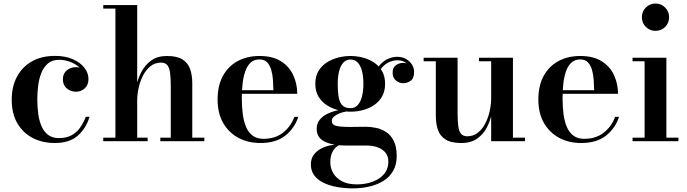

<svg xmlns="http://www.w3.org/2000/svg" viewBox="-20 -778 3788 1058"><path d="M281.5 10Q214.5 10 161 -17.2Q107.5 -44.5 76 -98Q44.5 -151.5 44.5 -230Q44.5 -298.5 72.2 -352.8Q100 -407 153.5 -438.5Q207 -470 284 -470Q339.5 -470 380.8 -452Q422 -434 444.8 -405Q467.5 -376 467.5 -342.5Q467.5 -310 447.2 -291.2Q427 -272.5 398.5 -272.5Q382 -272.5 365.5 -279.8Q349 -287 337.8 -302.2Q326.5 -317.5 326.5 -341.5Q326.5 -373 348.2 -390.5Q370 -408 398.5 -408Q425.5 -408 446 -391Q466.5 -374 466.5 -342.5H447.5Q447.5 -366 434.8 -385.8Q422 -405.5 401 -419.5Q380 -433.5 355 -441Q330 -448.5 306.5 -448.5Q267.5 -448.5 243.8 -428Q220 -407.5 207.2 -374.5Q194.5 -341.5 190 -303.5Q185.5 -265.5 185.5 -230Q185.5 -187 191 -148.5Q196.5 -110 209.8 -80.5Q223 -51 246.2 -34Q269.5 -17 305 -17Q344.5 -17 373 -32Q401.5 -47 420.8 -73.8Q440 -100.5 452.5 -134.5H473.5Q454 -70.5 408.5 -30.2Q363 10 281.5 10Z M549 0V-19.5H616V-730.5H549V-750H736V-19.5H793.5V0ZM863.5 0V-19.5H921V-306Q921 -348 917.2 -376.2Q913.5 -404.5 902.2 -418.8Q891 -433 867.5 -433Q834 -433 809.2 -413.2Q784.5 -393.5 768.2 -362Q752 -330.5 744 -293.8Q736 -257 736 -224L722 -222Q722 -257 730.2 -299.2Q738.5 -341.5 758.5 -380.5Q778.5 -419.5 813 -444.5Q847.5 -469.5 899.5 -469.5Q956 -469.5 986.2 -450Q1016.5 -430.5 1028 -396.8Q1039.5 -363 1039.5 -319.5V-19.5H1106V0Z M1415 10Q1347.5 10 1294.2 -18.2Q1241 -46.5 1210 -100Q1179 -153.5 1179 -230Q1179 -306.5 1208.5 -360Q1238 -413.5 1290 -441.5Q1342 -469.5 1410 -469.5Q1483 -469.5 1528.8 -440.2Q1574.5 -411 1596.2 -363.2Q1618 -315.5 1618 -261H1246V-281H1486.5Q1486 -308.5 1484 -338.2Q1482 -368 1474.5 -393.5Q1467 -419 1451.8 -434.8Q1436.5 -450.5 1410 -450.5Q1380.5 -450.5 1361.5 -433.2Q1342.5 -416 1331.8 -386Q1321 -356 1316.8 -317.5Q1312.5 -279 1312.5 -236Q1312.5 -189.5 1317.8 -149.2Q1323 -109 1336 -78.5Q1349 -48 1372.2 -30.5Q1395.5 -13 1431.5 -13Q1496.5 -13 1539.8 -47.2Q1583 -81.5 1602 -134H1623.5Q1604 -72.5 1552.8 -31.2Q1501.5 10 1415 10Z M1924.5 260Q1878.5 260 1837 252.5Q1795.5 245 1763 229.2Q1730.5 213.5 1711.8 188.5Q1693 163.5 1693 128.5Q1693 96.5 1709 75Q1725 53.5 1749 41Q1773 28.5 1797.5 23.5Q1822 18.5 1838.5 18.5H1853.5Q1826 32.5 1813 57Q1800 81.5 1800 116Q1800 148 1816.2 176Q1832.5 204 1865 221Q1897.5 238 1945.5 238Q1980.5 238 2011.8 230Q2043 222 2067.2 206.5Q2091.5 191 2105.8 167.5Q2120 144 2120 112.5Q2120 82.5 2104 63Q2088 43.5 2061 33.8Q2034 24 2001.5 24Q1991 24 1967.5 24Q1944 24 1920.5 24Q1897 24 1886 24Q1813 24 1769 2.2Q1725 -19.5 1725 -68Q1725 -97.5 1741.8 -118.2Q1758.5 -139 1786.8 -152.2Q1815 -165.5 1849.5 -171.8Q1884 -178 1919.5 -178L1918.5 -166.5Q1903.5 -166.5 1884.5 -163Q1865.5 -159.5 1848.2 -152.2Q1831 -145 1819.8 -135Q1808.5 -125 1808.5 -112Q1808.5 -89.5 1834 -84Q1859.5 -78.5 1900.5 -78.5Q1918 -78.5 1934.2 -78.8Q1950.5 -79 1965.8 -79.2Q1981 -79.5 1995.5 -79.5Q2023.5 -79.5 2053.2 -73.2Q2083 -67 2108.8 -49.8Q2134.5 -32.5 2150.2 -0.8Q2166 31 2166 82Q2166 130 2146.2 164Q2126.5 198 2092.5 219Q2058.5 240 2015 250Q1971.5 260 1924.5 260ZM1911.5 -162.5Q1878.5 -162.5 1844.5 -171Q1810.5 -179.5 1781.5 -198Q1752.5 -216.5 1735 -245.8Q1717.5 -275 1717.5 -316Q1717.5 -357.5 1735 -386.8Q1752.5 -416 1781.5 -434.2Q1810.5 -452.5 1844.5 -461Q1878.5 -469.5 1911.5 -469.5Q1945 -469.5 1978.5 -461Q2012 -452.5 2040 -434.2Q2068 -416 2085 -386.8Q2102 -357.5 2102 -316Q2102 -275 2085 -245.8Q2068 -216.5 2040 -198Q2012 -179.5 1978.5 -171Q1945 -162.5 1911.5 -162.5ZM1911.5 -182Q1936 -182 1951.8 -199.8Q1967.5 -217.5 1975 -248Q1982.5 -278.5 1982.5 -316Q1982.5 -355.5 1975 -385.5Q1967.5 -415.5 1951.8 -432.8Q1936 -450 1911.5 -450Q1887.5 -450 1871.8 -432.8Q1856 -415.5 1848.5 -385.5Q1841 -355.5 1841 -316Q1841 -278.5 1845.2 -248Q1849.5 -217.5 1864.5 -199.8Q1879.5 -182 1911.5 -182ZM2201.5 -319.5Q2179.5 -319.5 2161.5 -334.5Q2143.5 -349.5 2143.5 -377.5Q2143.5 -406 2161.8 -418.8Q2180 -431.5 2201.5 -431.5Q2222 -431.5 2241.5 -418.8Q2261 -406 2261 -382H2242Q2242 -406.5 2222.8 -426.2Q2203.5 -446 2169.5 -446Q2150.5 -446 2127.8 -437.2Q2105 -428.5 2085.2 -406Q2065.5 -383.5 2055.5 -342L2041.5 -352Q2051.5 -395.5 2073.2 -420Q2095 -444.5 2120.8 -454.8Q2146.5 -465 2168 -465Q2197 -465 2218 -452.8Q2239 -440.5 2250.5 -421.5Q2262 -402.5 2262 -382Q2262 -346.5 2242.8 -333Q2223.5 -319.5 2201.5 -319.5Z M2522 10Q2465 10 2434.5 -9.8Q2404 -29.5 2392.8 -63.5Q2381.5 -97.5 2381.5 -141V-440.5H2314.5V-460H2501.5V-154Q2501.5 -112 2505.2 -83.8Q2509 -55.5 2520.2 -41.2Q2531.5 -27 2555 -27Q2588.5 -27 2613.2 -46.8Q2638 -66.5 2654.2 -98Q2670.5 -129.5 2678.5 -166.2Q2686.5 -203 2686.5 -236L2699.5 -238Q2699.5 -203 2691.8 -160.8Q2684 -118.5 2664.8 -79.5Q2645.5 -40.5 2610.8 -15.2Q2576 10 2522 10ZM2686.5 0V-440.5H2619.5V-460H2806.5V-19.5H2873V0Z M3182.5 10Q3115 10 3061.8 -18.2Q3008.5 -46.5 2977.5 -100Q2946.5 -153.5 2946.5 -230Q2946.5 -306.5 2976 -360Q3005.5 -413.5 3057.5 -441.5Q3109.5 -469.5 3177.5 -469.5Q3250.5 -469.5 3296.2 -440.2Q3342 -411 3363.8 -363.2Q3385.5 -315.5 3385.5 -261H3013.5V-281H3254Q3253.5 -308.5 3251.5 -338.2Q3249.5 -368 3242 -393.5Q3234.5 -419 3219.2 -434.8Q3204 -450.5 3177.5 -450.5Q3148 -450.5 3129 -433.2Q3110 -416 3099.2 -386Q3088.5 -356 3084.2 -317.5Q3080 -279 3080 -236Q3080 -189.5 3085.2 -149.2Q3090.5 -109 3103.5 -78.5Q3116.5 -48 3139.8 -30.5Q3163 -13 3199 -13Q3264 -13 3307.2 -47.2Q3350.5 -81.5 3369.5 -134H3391Q3371.5 -72.5 3320.2 -31.2Q3269 10 3182.5 10Z M3592 -608Q3560.5 -608 3538.8 -629.8Q3517 -651.5 3517 -683.5Q3517 -714.5 3538.8 -736.5Q3560.5 -758.5 3592 -758.5Q3623.5 -758.5 3645.2 -736.5Q3667 -714.5 3667 -683.5Q3667 -651.5 3645.5 -629.8Q3624 -608 3592 -608ZM3652 -460V-19.5H3718.5V0H3465.5V-19.5H3532V-440.5H3465.5V-460Z"/></svg>

Font: Bodoni Moda 11pt SemiBold
Style: Regular
Weight: 600
Designer: Owen Earl
Foundry: indestructible type
Version: Version 2.004